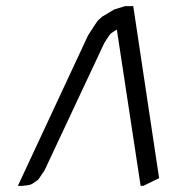

<svg xmlns="http://www.w3.org/2000/svg" viewBox="-20 -604 579 624"><path d="M38.1 0 266.1 -488.8 288.1 -522.9 297.9 -537.1 312 -549.8 338.9 -565.9 351.1 -573.2 386.2 -584H400.9H413.1L497.1 -24.9L445.8 0H437L359.9 -506.8V-507.8L357.9 -506.8L344.2 -498L338.9 -494.1L329.1 -480L318.8 -463.9L125 -50.8L113.8 -34.2L105 -21L100.1 -17.1L86.9 -7.8L79.1 -3.9L69.8 -2L54.2 0Z"/></svg>

Font: Petahja
Style: Italic
Weight: 400
Designer: T. Christopher White
Version: Version 1.1